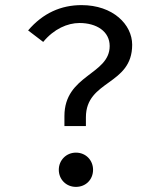

<svg xmlns="http://www.w3.org/2000/svg" viewBox="-20 -720 640 751"><path d="M299 -700C219 -700 148 -669 90 -601L149 -556C191 -607 244 -630 291 -630C358 -630 409 -597 409 -540C409 -427 232 -428 232 -266V-227H316V-261C316 -408 497 -385 497 -545C497 -624 422 -700 299 -700ZM277 -123C239 -123 210 -93 210 -56C210 -18 239 11 277 11C316 11 344 -18 344 -56C344 -93 316 -123 277 -123Z"/></svg>

Font: FiraMono Nerd Font
Style: Regular
Weight: 400
Designer: Carrois Corporate & Edenspiekermann AG
Foundry: Carrois Corporate GbR & Edenspiekermann AG
Version: Version 003.206;Nerd Fonts 3.3.0